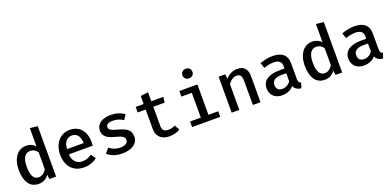

<svg xmlns="http://www.w3.org/2000/svg" viewBox="1 -1755 5536 2717"><g transform="rotate(-20 2769.0 -396.5)"><path d="M409.2 -771.8 524.1 -759V0H423.1L414.9 -66.7Q387.2 -27.7 348.5 -6.9Q309.7 13.8 262.6 13.8Q161.5 13.8 110.3 -62.3Q59 -138.5 59 -270.8Q59 -353.3 84.6 -417.9Q110.3 -482.6 158.7 -519.2Q207.2 -555.9 272.8 -555.9Q355.9 -555.9 409.2 -496.9ZM180.5 -270.8Q180.5 -74.4 292.8 -74.4Q360 -74.4 409.2 -151.3V-407.7Q388.7 -436.9 362.1 -452.3Q335.4 -467.7 303.1 -467.7Q243.6 -467.7 212.1 -419Q180.5 -370.3 180.5 -270.8Z M802.1 -233.8Q806.7 -154.4 846.9 -114.9Q887.2 -75.4 949.7 -75.4Q988.2 -75.4 1022.1 -87.2Q1055.9 -99 1091.8 -122.6L1141.5 -53.8Q1103.1 -22.1 1051.8 -4.1Q1000.5 13.8 944.1 13.8Q861.5 13.8 802.6 -21.8Q743.6 -57.4 713.3 -121.5Q683.1 -185.6 683.1 -270.3Q683.1 -351.8 713.1 -416.7Q743.1 -481.5 799 -518.7Q854.9 -555.9 930.3 -555.9Q1001.5 -555.9 1054.1 -523.3Q1106.7 -490.8 1135.1 -429.7Q1163.6 -368.7 1163.6 -285.1Q1163.6 -256.9 1161 -233.8ZM801.5 -312.3H1052.3Q1050.8 -388.7 1019.5 -429.7Q988.2 -470.8 931.3 -470.8Q875.4 -470.8 841 -431Q806.7 -391.3 801.5 -312.3Z M1636.4 -146.7Q1636.4 -170.3 1626.9 -185.1Q1617.4 -200 1589.7 -213.1Q1562.1 -226.2 1506.2 -240.5Q1447.7 -255.4 1409.2 -274.6Q1370.8 -293.8 1349.5 -324.4Q1328.2 -354.9 1328.2 -400.5Q1328.2 -446.7 1354.6 -481.8Q1381 -516.9 1430 -536.4Q1479 -555.9 1544.6 -555.9Q1665.1 -555.9 1750.3 -493.3L1702.1 -421Q1667.7 -443.6 1630 -456.2Q1592.3 -468.7 1547.7 -468.7Q1445.1 -468.7 1445.1 -408.7Q1445.1 -388.2 1456.9 -375.1Q1468.7 -362.1 1497.2 -350.5Q1525.6 -339 1583.1 -323.1Q1641.5 -306.7 1679 -287.2Q1716.4 -267.7 1737.2 -235.9Q1757.9 -204.1 1757.9 -154.4Q1757.9 -98.5 1725.1 -60.5Q1692.3 -22.6 1638.2 -4.4Q1584.1 13.8 1519 13.8Q1447.7 13.8 1392.3 -6.7Q1336.9 -27.2 1296.4 -62.6L1357.4 -132.3Q1390.3 -105.1 1431.5 -89.7Q1472.8 -74.4 1519 -74.4Q1573.3 -74.4 1604.9 -93.6Q1636.4 -112.8 1636.4 -146.7Z M2389.7 -28.7Q2359.5 -9.2 2317.7 2.3Q2275.9 13.8 2231.8 13.8Q2169.7 13.8 2126.7 -8.2Q2083.6 -30.3 2061.5 -70.3Q2039.5 -110.3 2039.5 -164.1V-457.9H1919V-541.5H2039.5V-662.6L2154.4 -676.4V-541.5H2336.9L2324.1 -457.9H2154.4V-165.1Q2154.4 -121 2176.4 -100Q2198.5 -79 2247.7 -79Q2302.1 -79 2348.2 -104.6Z M2844.1 -734.9Q2844.1 -703.6 2823.1 -682.8Q2802.1 -662.1 2768.7 -662.1Q2735.9 -662.1 2714.9 -682.8Q2693.8 -703.6 2693.8 -734.9Q2693.8 -765.6 2714.9 -786.2Q2735.9 -806.7 2768.7 -806.7Q2802.1 -806.7 2823.1 -786.2Q2844.1 -765.6 2844.1 -734.9ZM2576.9 -541.5H2848.7V-84.1H2995.9V0H2571.8V-84.1H2733.8V-457.4H2576.9Z M3168.2 0V-541.5H3267.2L3275.9 -471.3Q3309.2 -511.8 3355.4 -533.8Q3401.5 -555.9 3450.8 -555.9Q3525.6 -555.9 3563.8 -514.1Q3602.1 -472.3 3602.1 -394.9V0H3487.2V-337.9Q3487.2 -388.2 3481.3 -415.4Q3475.4 -442.6 3458.7 -455.4Q3442.1 -468.2 3409.7 -468.2Q3372.8 -468.2 3340.3 -445.6Q3307.7 -423.1 3283.1 -388.7V0Z M4197.4 -132.8Q4197.4 -101.5 4206.9 -86.7Q4216.4 -71.8 4238.5 -64.6L4212.8 13.3Q4171.3 8.7 4143.1 -9.2Q4114.9 -27.2 4100.5 -61.5Q4071.3 -24.6 4026.2 -5.4Q3981 13.8 3927.7 13.8Q3873.3 13.8 3833.1 -7.2Q3792.8 -28.2 3771.3 -66.2Q3749.7 -104.1 3749.7 -154.4Q3749.7 -240 3816.7 -286.2Q3883.6 -332.3 4007.2 -332.3H4084.6V-367.7Q4084.6 -419 4053.8 -442.6Q4023.1 -466.2 3964.1 -466.2Q3935.9 -466.2 3897.9 -459Q3860 -451.8 3820 -437.9L3791.8 -519Q3841 -537.4 3889.7 -546.7Q3938.5 -555.9 3981.5 -555.9Q4088.7 -555.9 4143.1 -508.7Q4197.4 -461.5 4197.4 -374.4ZM4084.6 -141V-260.5H4021Q3942.6 -260.5 3906.4 -234.6Q3870.3 -208.7 3870.3 -159.5Q3870.3 -115.9 3893.6 -93.3Q3916.9 -70.8 3962.6 -70.8Q3997.9 -70.8 4031 -89.5Q4064.1 -108.2 4084.6 -141Z M4716.9 -771.8 4831.8 -759V0H4730.8L4722.6 -66.7Q4694.9 -27.7 4656.2 -6.9Q4617.4 13.8 4570.3 13.8Q4469.2 13.8 4417.9 -62.3Q4366.7 -138.5 4366.7 -270.8Q4366.7 -353.3 4392.3 -417.9Q4417.9 -482.6 4466.4 -519.2Q4514.9 -555.9 4580.5 -555.9Q4663.6 -555.9 4716.9 -496.9ZM4488.2 -270.8Q4488.2 -74.4 4600.5 -74.4Q4667.7 -74.4 4716.9 -151.3V-407.7Q4696.4 -436.9 4669.7 -452.3Q4643.1 -467.7 4610.8 -467.7Q4551.3 -467.7 4519.7 -419Q4488.2 -370.3 4488.2 -270.8Z M5428.2 -132.8Q5428.2 -101.5 5437.7 -86.7Q5447.2 -71.8 5469.2 -64.6L5443.6 13.3Q5402.1 8.7 5373.8 -9.2Q5345.6 -27.2 5331.3 -61.5Q5302.1 -24.6 5256.9 -5.4Q5211.8 13.8 5158.5 13.8Q5104.1 13.8 5063.8 -7.2Q5023.6 -28.2 5002.1 -66.2Q4980.5 -104.1 4980.5 -154.4Q4980.5 -240 5047.4 -286.2Q5114.4 -332.3 5237.9 -332.3H5315.4V-367.7Q5315.4 -419 5284.6 -442.6Q5253.8 -466.2 5194.9 -466.2Q5166.7 -466.2 5128.7 -459Q5090.8 -451.8 5050.8 -437.9L5022.6 -519Q5071.8 -537.4 5120.5 -546.7Q5169.2 -555.9 5212.3 -555.9Q5319.5 -555.9 5373.8 -508.7Q5428.2 -461.5 5428.2 -374.4ZM5315.4 -141V-260.5H5251.8Q5173.3 -260.5 5137.2 -234.6Q5101 -208.7 5101 -159.5Q5101 -115.9 5124.4 -93.3Q5147.7 -70.8 5193.3 -70.8Q5228.7 -70.8 5261.8 -89.5Q5294.9 -108.2 5315.4 -141Z"/></g></svg>

Font: Fira Code Fixed Medium
Style: Regular
Weight: 500
Monospace: yes
Designer: Carrois Corporate, Edenspiekermann AG, Nikita Prokopov
Foundry: Carrois Corporate, Edenspiekermann AG, Nikita Prokopov
Version: Version 5.002